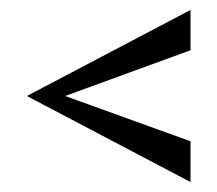

<svg xmlns="http://www.w3.org/2000/svg" viewBox="-20 -426 437 386"><path d="M363 -406V-325L111 -233L363 -142V-60L34 -233Z"/></svg>

Font: Darker Grotesque Light
Style: Bold
Weight: 700
Version: Version 1.000;gftools[0.9.28]